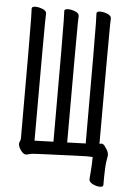

<svg xmlns="http://www.w3.org/2000/svg" viewBox="-57 -750 614 922"><g transform="rotate(5 250.0 -289.0)"><path d="M459 130Q444 130 425.5 121Q407 112 407 98Q408 94 410 61Q413 30 413 -9Q399 -10 389 -10H378Q131 -1 120 1Q109 3 94 7Q76 7 61 -21Q55 -33 55 -40Q55 -49 58.5 -54Q62 -59 62 -70Q62 -620 60.5 -648.5Q59 -677 59 -694Q59 -704 77 -704Q93 -704 111.5 -696.5Q130 -689 130 -676Q130 -664 129 -638.5Q128 -613 128 -63L219 -66Q219 -622 217.5 -650.5Q216 -679 216 -696Q216 -706 234 -706Q250 -706 268.5 -698.5Q287 -691 287 -678Q287 -666 286 -640.5Q285 -615 285 -68L374 -71Q374 -624 372.5 -652.5Q371 -681 371 -698Q371 -708 389 -708Q405 -708 423.5 -700.5Q442 -693 442 -680Q442 -668 441 -642.5Q440 -617 440 -75Q447 -77 450 -77Q459 -77 468 -64Q474 -56 479 -47Q485 -35 485 -27Q485 -18 482 -4Q479 10 477.5 35.5Q476 61 476 82V120Q476 130 459 130Z"/></g></svg>

Font: LXGW WenKai Mono Lite
Style: Regular
Weight: 400
Monospace: yes
Designer: LXGW / Fontworks Inc.
Foundry: LXGW / Fontworks Inc.
Version: Version 1.520; June 14, 2025